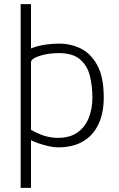

<svg xmlns="http://www.w3.org/2000/svg" viewBox="-20 -709 577 929"><path d="M130 200H80V-689H130ZM111 -91Q166 -60 197.5 -51Q229 -42 260 -42Q317 -42 353.5 -67Q390 -92 408.5 -136.5Q427 -181 427 -237Q427 -292 415 -341.5Q403 -391 367.5 -421.5Q332 -452 265 -452Q213 -452 171.5 -438.5Q130 -425 130 -408L80 -417Q80 -436 96.5 -452.5Q113 -469 141.5 -479Q170 -489 203.5 -493.5Q237 -498 266 -498Q322 -498 371 -474Q420 -450 451 -393Q482 -336 482 -237Q482 -162 456.5 -108Q431 -54 382 -25Q333 4 260 4Q240 4 214 -2Q188 -8 163.5 -16.5Q139 -25 94 -49Z"/></svg>

Font: Vivano Light
Style: Regular
Weight: 300
Designer: Joe Prince, Josias Burgherr
Version: Version 2.064;September 19, 2022;FontCreator 14.0.0.2877 64-